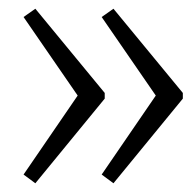

<svg xmlns="http://www.w3.org/2000/svg" viewBox="-20 -461 446 440"><path d="M240 -441 399 -248V-235L240 -41L213 -61L337 -242L213 -422ZM61 -441 220 -248V-235L61 -41L34 -61L158 -242L34 -422Z"/></svg>

Font: Piazzolla SC Light
Style: Regular
Weight: 300
Designer: Juan Pablo del Peral
Foundry: Huerta Tipografica
Version: Version 1.330